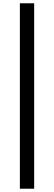

<svg xmlns="http://www.w3.org/2000/svg" viewBox="-20 -867 329 1169"><path d="M101 282V-847H188V282Z"/></svg>

Font: Noto Sans JP Thin SemiBold
Style: Regular
Weight: 600
Version: Version 2.004-H2;hotconv 1.0.118;makeotfexe 2.5.65603